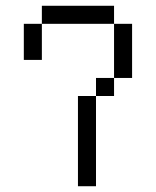

<svg xmlns="http://www.w3.org/2000/svg" viewBox="-20 -645 540 665"><path d="M375 -562.5H125V-625H375ZM62.5 -562.5H125V-437.5H62.5ZM250 -312.5H312.5V0H250ZM312.5 -375H375V-312.5H312.5ZM375 -562.5H437.5V-375H375Z"/></svg>

Font: 寒蝉点阵体 16px
Style: Regular
Weight: 400
Designer: Designed by Warren2060
Foundry: ChillType
Version: Version 1.000